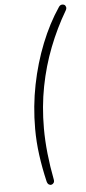

<svg xmlns="http://www.w3.org/2000/svg" viewBox="-60 -744 430 963"><g transform="rotate(-5 155.0 -263.0)"><path d="M136 165Q120 97 111 30.5Q102 -36 102 -102Q102 -215 123.5 -322.5Q145 -430 183.5 -526.5Q222 -623 274 -700Q280 -709 288 -710.5Q296 -712 302 -708.5Q308 -705 310 -697Q312 -689 306 -679Q257 -596 221 -503.5Q185 -411 165.5 -310.5Q146 -210 146 -100Q146 -39 153 27Q160 93 173 160Q175 170 170.5 176.5Q166 183 159 184.5Q152 186 145.5 181.5Q139 177 136 165Z"/></g></svg>

Font: Nunito Variable Extra Light
Style: Italic
Weight: 200
Italic angle: -9°
Designer: Vernon Adams
Foundry: Vernon Adams
Version: Version 3.602